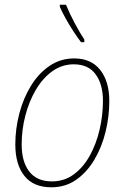

<svg xmlns="http://www.w3.org/2000/svg" viewBox="-20 -785 529 815"><path d="M198 10Q122 10 83.5 -38.5Q45 -87 45 -172Q45 -238 62 -303Q79 -368 111.5 -421Q144 -474 190.5 -505.5Q237 -537 295 -537Q367 -537 405.5 -488Q444 -439 444 -356Q444 -290 428 -225Q412 -160 380.5 -107Q349 -54 303.5 -22Q258 10 198 10ZM200 -15Q253 -15 293.5 -45Q334 -75 361.5 -125Q389 -175 403 -235.5Q417 -296 417 -357Q417 -427 386 -469.5Q355 -512 293 -512Q243 -512 202 -482.5Q161 -453 132 -403.5Q103 -354 87.5 -294Q72 -234 72 -172Q72 -98 104.5 -56.5Q137 -15 200 -15ZM324 -606Q310 -624 292 -651.5Q274 -679 258.5 -707Q243 -735 234 -756V-765H260Q276 -726 298 -685Q320 -644 338 -617V-606Z"/></svg>

Font: Noto Sans SemiCondensed Thin
Style: Italic
Weight: 100
Width: 4
Italic angle: -12°
Designer: Monotype Design Team
Foundry: Monotype Imaging Inc.
Version: Version 2.013; ttfautohint (v1.8.4.7-5d5b)